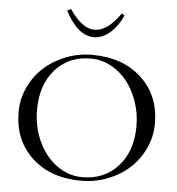

<svg xmlns="http://www.w3.org/2000/svg" viewBox="-56 -859 849 919"><g transform="rotate(5 368.5 -399.5)"><path d="M230 -797.9 248 -807.1Q308.1 -717.8 368.2 -717.8Q430.7 -717.8 492.2 -807.1L505.9 -797.9Q482.9 -746.6 446.3 -714.4Q409.7 -682.1 368.2 -682.1Q291 -682.1 230 -797.9ZM368.2 7.8Q220.7 7.8 130.9 -75.4Q41 -158.7 41 -294.9Q41 -356.4 66.9 -412.4Q92.8 -468.3 136.7 -508.8Q180.7 -549.3 241.2 -573.2Q301.8 -597.2 368.2 -597.2Q515.6 -597.2 605.7 -513.9Q695.8 -430.7 695.8 -294.9Q695.8 -233.4 669.9 -177.2Q644 -121.1 600.1 -80.6Q556.2 -40 495.6 -16.1Q435.1 7.8 368.2 7.8ZM371.1 -9.8Q478 -9.8 543.5 -83Q608.9 -156.2 608.9 -275.9Q608.9 -337.4 589.4 -393.6Q569.8 -449.7 537.1 -490.5Q504.4 -531.2 459 -555.2Q413.6 -579.1 363.8 -579.1Q257.8 -579.1 192.9 -505.9Q127.9 -432.6 127.9 -313Q127.9 -230.5 160.4 -160.6Q192.9 -90.8 249 -50.3Q305.2 -9.8 371.1 -9.8Z"/></g></svg>

Font: FoglihtenNo07calt
Style: Regular
Weight: 500
Designer: gluk (gluksza@wp.pl)
Foundry: gluk (gluksza@wp.pl)
Version: Version 0.844